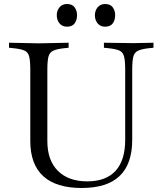

<svg xmlns="http://www.w3.org/2000/svg" viewBox="-20 -926 790 957"><path d="M387 11Q260 11 195.5 -48Q131 -107 131 -223V-577Q131 -622 125.5 -644Q120 -666 102 -674Q84 -682 45 -686L25 -688V-713L173 -710H174L322 -713V-688L302 -686Q264 -682 245.5 -673.5Q227 -665 221.5 -643.5Q216 -622 216 -577V-223Q216 -127 268.5 -74.5Q321 -22 415 -22Q508 -22 556 -74.5Q604 -127 604 -229V-577Q604 -622 598.5 -644Q593 -666 575 -674Q557 -682 518 -686L498 -688V-713L646 -711L745 -713V-688L725 -686Q687 -682 668.5 -673.5Q650 -665 644.5 -643.5Q639 -622 639 -577V-229Q639 -109 576.5 -49Q514 11 387 11ZM314 -793Q290 -793 276.5 -809.5Q263 -826 263 -850Q263 -873 276.5 -889.5Q290 -906 314 -906Q340 -906 352 -889.5Q364 -873 364 -850Q364 -826 352 -809.5Q340 -793 314 -793ZM504 -793Q480 -793 466.5 -809.5Q453 -826 453 -850Q453 -873 466.5 -889.5Q480 -906 504 -906Q530 -906 542 -889.5Q554 -873 554 -850Q554 -826 542 -809.5Q530 -793 504 -793Z"/></svg>

Font: Baskervville SC
Style: Regular
Weight: 400
Designer: Alexis Faudot, Rémi Forte, Morgane Pierson, Rafael Ribas, Tanguy Vanlaeys, Rosalie Wagner, Thomas Huot-Marchand
Foundry: ANRT
Version: Version 1.100